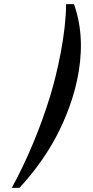

<svg xmlns="http://www.w3.org/2000/svg" viewBox="-20 -851 448 928"><path d="M36.9 57H73.9C136.7 -11 189.6 -82.2 232.7 -156.5C325.8 -317.3 424.5 -589.5 337.4 -831H299.4C299.1 -690.1 258.3 -503.8 222.3 -386C175.7 -233.3 108.8 -73.6 36.9 57Z"/></svg>

Font: Din Kursivschrift
Style: Eng
Weight: 400
Version: Version 1.089